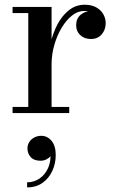

<svg xmlns="http://www.w3.org/2000/svg" viewBox="-20 -490 502 832"><path d="M188.5 -211Q188.5 -256 198.8 -301.2Q209 -346.5 229.2 -384.8Q249.5 -423 279.2 -446.2Q309 -469.5 347 -469.5Q377 -469.5 397.2 -458Q417.5 -446.5 427.8 -428.2Q438 -410 438 -389.5Q438 -361.5 420.8 -341.2Q403.5 -321 374.5 -321Q345.5 -321 327.8 -337.8Q310 -354.5 310 -380Q310 -409.5 329.2 -425.8Q348.5 -442 374.5 -442Q392 -442 406 -435Q420 -428 428.5 -416Q437 -404 437 -389.5H410.5Q410.5 -404.5 401.5 -416.5Q392.5 -428.5 377.2 -435.5Q362 -442.5 344.5 -442.5Q317.5 -442.5 292.5 -423Q267.5 -403.5 247.5 -370.2Q227.5 -337 215.5 -295.8Q203.5 -254.5 203.5 -211ZM203.5 -460V-26.5H280V0H34.5V-26.5H102.5V-433.5H34.5V-460ZM97.5 322V300Q127.5 300 151.5 283.5Q175.5 267 188.5 237.8Q201.5 208.5 198.5 170.5H205.5Q206 177.5 199.5 186Q193 194.5 181.5 200.5Q170 206.5 155.5 206.5Q127 206.5 113 190.8Q99 175 99 153Q99 138 106.8 125.5Q114.5 113 128.5 105.8Q142.5 98.5 159 98.5Q185 98.5 203.2 120Q221.5 141.5 221.5 182Q221.5 218 207 250Q192.5 282 164.8 302Q137 322 97.5 322Z"/></svg>

Font: Bodoni Moda 9pt Medium
Style: Regular
Weight: 500
Designer: Owen Earl
Foundry: indestructible type
Version: Version 2.005